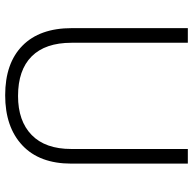

<svg xmlns="http://www.w3.org/2000/svg" viewBox="-22 -742 764 761"><g transform="rotate(-90 360.5 -362.0)"><path d="M92 -462Q92 -588 164.5 -656Q237 -724 363 -724Q490 -724 559.5 -655.5Q629 -587 629 -460V0H571V-461Q571 -565 517 -619Q463 -673 360 -673Q261 -673 205.5 -619Q150 -565 150 -462V0H92Z"/></g></svg>

Font: Noto Sans Georgian Light
Style: Regular
Weight: 300
Designer: Monotype Design team
Foundry: Monotype Imaging Inc.
Version: Version 1.000